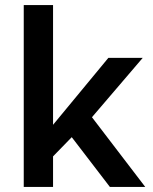

<svg xmlns="http://www.w3.org/2000/svg" viewBox="-20 -740 605 760"><path d="M74 0V-720H190V-246L409 -511H545L344 -276L555 0H415L264 -197L190 -121V0Z"/></svg>

Font: Chivo Medium
Style: Regular
Weight: 500
Designer: Hector Gatti
Foundry: Omnibus-Type
Version: Version 2.002